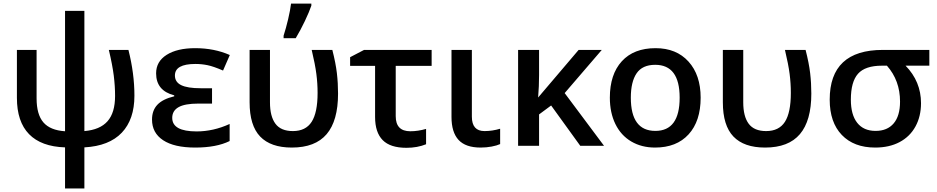

<svg xmlns="http://www.w3.org/2000/svg" viewBox="-20 -821 5274 1081"><path d="M455.1 -759.8V-83Q543 -90.3 585.4 -138.4Q627.9 -186.5 627.9 -280.8Q627.9 -335.9 620.6 -394.8Q613.3 -453.6 592.8 -540H703.1Q736.8 -407.2 736.8 -282.2Q736.8 -148.9 665.8 -74Q594.7 1 455.1 8.8V240.2H346.2V8.8Q211.9 4.4 143.6 -65.7Q75.2 -135.7 75.2 -270V-540H186V-267.1Q186 -176.3 224.4 -131.8Q262.7 -87.4 346.2 -82V-759.8Z M1173.8 -324.2V-237.8H1096.7Q1020.5 -237.8 985.1 -217.5Q949.7 -197.3 949.7 -157.2Q949.7 -81.1 1086.9 -81.1Q1181.2 -81.1 1272.9 -123V-26.9Q1198.7 9.8 1079.1 9.8Q960.9 9.8 898.4 -31.5Q835.9 -72.8 835.9 -147.9Q835.9 -199.2 866 -231.2Q896 -263.2 960.9 -278.8V-284.2Q858.9 -310.5 858.9 -408.2Q858.9 -474.6 918.2 -512.2Q977.5 -549.8 1079.1 -549.8Q1186.5 -549.8 1273.9 -511.2L1235.8 -423.8Q1181.6 -447.3 1148.2 -454.1Q1114.7 -460.9 1080.1 -460.9Q964.8 -460.9 964.8 -396Q964.8 -358.9 1000.2 -341.6Q1035.6 -324.2 1109.9 -324.2Z M1623 9.8Q1504.4 9.8 1444.8 -52.2Q1385.3 -114.3 1385.3 -245.1V-540H1500V-245.1Q1500 -165.5 1530.8 -124.3Q1561.5 -83 1628.9 -83Q1701.2 -83 1734.6 -135Q1768.1 -187 1768.1 -297.9Q1768.1 -351.1 1761.2 -404.5Q1754.4 -458 1734.9 -540H1851.1Q1870.1 -465.8 1876.7 -409.4Q1883.3 -353 1883.3 -293.9Q1883.3 -141.1 1819.1 -65.7Q1754.9 9.8 1623 9.8ZM1576.7 -620.1Q1589.8 -660.2 1602.1 -712.2Q1614.3 -764.2 1618.7 -800.8H1732.9V-789.1Q1721.2 -754.4 1696.3 -702.1Q1671.4 -649.9 1645 -606H1576.7Z M2208 -450.2V-167Q2208 -82 2290 -82Q2333.5 -82 2378.9 -95.2V-8.8Q2329.6 11.2 2268.1 11.2Q2177.2 11.2 2134.5 -32.2Q2091.8 -75.7 2091.8 -162.1V-450.2H1951.2V-499L2029.8 -540H2410.2V-450.2Z M2636.7 -540V-164.1Q2636.7 -83 2708 -83Q2751.5 -83 2795.9 -96.2V-9.8Q2777.8 -1.5 2748 4.2Q2718.3 9.8 2686 9.8Q2601.6 9.8 2561.8 -33.2Q2522 -76.2 2522 -163.1V-540Z M3009.8 -272 3237.8 -540H3368.2L3159.2 -296.9L3380.9 0H3247.1L3083 -227.1L3015.1 -176.8V0H2897V-540H3015.1V-398.9Q3015.1 -336.4 3009.8 -272Z M3924.8 -271Q3924.8 -138.7 3856.9 -64.5Q3789.1 9.8 3668 9.8Q3592.3 9.8 3534.2 -24.4Q3476.1 -58.6 3444.8 -122.6Q3413.6 -186.5 3413.6 -271Q3413.6 -402.3 3481 -476.1Q3548.3 -549.8 3670.9 -549.8Q3788.1 -549.8 3856.4 -474.4Q3924.8 -398.9 3924.8 -271ZM3531.7 -271Q3531.7 -84 3669.9 -84Q3806.6 -84 3806.6 -271Q3806.6 -456.1 3668.9 -456.1Q3596.7 -456.1 3564.2 -408.2Q3531.7 -360.4 3531.7 -271Z M4287.6 9.8Q4168.9 9.8 4109.4 -52.2Q4049.8 -114.3 4049.8 -245.1V-540H4164.6V-245.1Q4164.6 -165.5 4195.3 -124.3Q4226.1 -83 4293.5 -83Q4365.7 -83 4399.2 -135Q4432.6 -187 4432.6 -297.9Q4432.6 -351.1 4425.8 -404.5Q4418.9 -458 4399.4 -540H4515.6Q4534.7 -465.8 4541.3 -409.4Q4547.9 -353 4547.9 -293.9Q4547.9 -141.1 4483.6 -65.7Q4419.4 9.8 4287.6 9.8Z M5165.5 -240.2Q5165.5 -166 5134.3 -108.9Q5103 -51.8 5044.9 -21Q4986.8 9.8 4907.7 9.8Q4787.6 9.8 4719.5 -61.3Q4651.4 -132.3 4651.4 -259.8Q4651.4 -540 4950.7 -540H5212.4V-451.2H5078.6Q5165.5 -361.8 5165.5 -240.2ZM4770.5 -259.8Q4770.5 -174.8 4806.4 -129.4Q4842.3 -84 4909.7 -84Q4975.6 -84 5011.5 -126.2Q5047.4 -168.5 5047.4 -249Q5047.4 -367.7 4973.6 -451.2H4945.8Q4851.1 -451.2 4810.8 -405.8Q4770.5 -360.4 4770.5 -259.8Z"/></svg>

Font: JBL Sans
Style: Semibold
Weight: 600
Version: Version 1.10